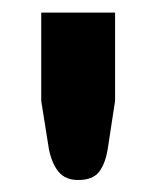

<svg xmlns="http://www.w3.org/2000/svg" viewBox="-20 -746 254 312"><path d="M167 -725.5V-582L155 -503.5Q151 -479.5 140.8 -466.5Q130.5 -453.5 107 -453.5Q86.5 -453.5 75.5 -466.5Q64.5 -479.5 59.5 -503.5L47 -582V-725.5Z"/></svg>

Font: Lato 2
Style: Regular
Weight: 800
Designer: Lukasz Dziedzic with Adam Twardoch and Botio Nikoltchev
Foundry: tyPoland Lukasz Dziedzic
Version: Version 2.015; 2015-08-06; http://www.latofonts.com/